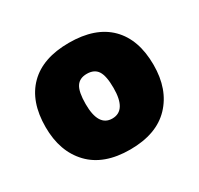

<svg xmlns="http://www.w3.org/2000/svg" viewBox="-111 -606 785 756"><g transform="rotate(-30 281.5 -227.5)"><path d="M281 15Q401 15 464 -51Q527 -117 527 -228Q527 -344 464 -407Q401 -470 281 -470Q162 -470 99 -407Q36 -344 36 -228Q36 -117 99 -51Q162 15 281 15ZM281 -126Q218 -126 218 -228Q218 -283 233 -306Q248 -329 281 -329Q315 -329 330 -306Q345 -283 345 -228Q345 -126 281 -126Z"/></g></svg>

Font: Noto Sans Thai UI Black
Style: Regular
Weight: 900
Designer: Monotype Design Team
Foundry: Monotype Imaging Inc.
Version: Version 1.901